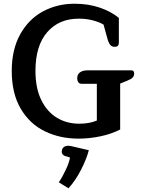

<svg xmlns="http://www.w3.org/2000/svg" viewBox="-20 -729 775 1029"><path d="M43 -349Q43 -464 88.5 -545.5Q134 -627 210.5 -668Q287 -709 379 -709Q454 -709 515 -688Q576 -667 617 -633V-500Q617 -478 595 -478Q579 -478 570 -489.5Q561 -501 554 -528L535 -597Q514 -610 479 -619.5Q444 -629 402 -629Q296 -629 233 -556.5Q170 -484 170 -349Q170 -258 200.5 -194.5Q231 -131 284 -98.5Q337 -66 405 -66Q459 -66 499 -83V-280H418Q406 -280 400 -288Q394 -296 394 -310Q394 -331 409 -341.5Q424 -352 449 -352H684Q699 -352 699 -335Q699 -322 691 -313.5Q683 -305 663 -297L624 -281V-35Q578 -11 518.5 1.5Q459 14 401 14Q301 14 220 -25.5Q139 -65 91 -146.5Q43 -228 43 -349ZM295 248Q315 219 333.5 179Q352 139 355 115L328 107Q311 100 311 85Q311 69 320.5 60.5Q330 52 347 52Q351 52 361 54L456 76Q444 123 414 181.5Q384 240 347 280Z"/></svg>

Font: MaitreeSemiBold
Style: Regular
Weight: 600
Designer: CadsonDemak Team
Foundry: CadsonDemak
Version: Version 1.000